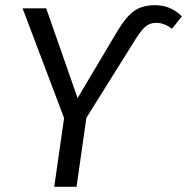

<svg xmlns="http://www.w3.org/2000/svg" viewBox="-20 -720 721 740"><path d="M227 -265 67 -688H158L279 -342L433 -601Q467 -657 498 -678.5Q529 -700 578 -700Q638 -700 681 -657L643 -609Q613 -632 582 -632Q559 -632 542.5 -619Q526 -606 505 -573L313 -266L275 0H189Z"/></svg>

Font: FiraGO Book
Style: Italic
Weight: 350
Italic angle: -8°
Designer: bBox Type GmbH
Foundry: bBox Type GmbH
Version: Version 1.001